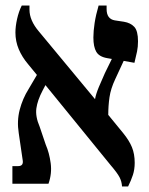

<svg xmlns="http://www.w3.org/2000/svg" viewBox="-20 -667 540 697"><path d="M25 0V-64H46Q67 -64 62 -88L48 -184Q41 -228 51.5 -268.5Q62 -309 84 -344L114 -395L82 -434Q60 -460 48 -488.5Q36 -517 36 -549Q36 -571 42 -598Q48 -625 59 -647H87V-632Q87 -593 121 -553L325 -307Q328 -325 339 -351.5Q350 -378 361 -402L386 -453L369 -456Q340 -461 329.5 -479Q319 -497 319 -531Q319 -554 323.5 -583.5Q328 -613 338 -647H367V-634Q367 -598 397 -593L430 -588Q454 -584 467.5 -569.5Q481 -555 481 -517Q481 -497 477.5 -480Q474 -463 468 -439L429 -446L398 -379Q382 -345 377.5 -314Q373 -283 373 -250L427 -184Q449 -157 459 -132.5Q469 -108 469 -76Q469 -52 462.5 -32Q456 -12 445 10H423Q422 -8 414 -23.5Q406 -39 382 -67L145 -358L135 -339Q116 -303 112 -273.5Q108 -244 124 -207L146 -142Q159 -112 164 -74.5Q169 -37 156 0Z"/></svg>

Font: Noto Serif Hebrew Condensed
Style: Bold
Weight: 700
Width: 3
Designer: Monotype Design Team
Foundry: Monotype Imaging Inc.
Version: Version 2.004; ttfautohint (v1.8.4.7-5d5b)